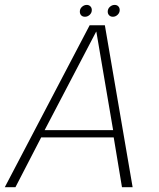

<svg xmlns="http://www.w3.org/2000/svg" viewBox="-40 -782 664 802"><path d="M-20 0H24.5L132 -208H435L469.5 0H514L398 -676.5H334.5ZM146.5 -238.5 361.5 -649.5H362.5L432.5 -238.5ZM315 -712Q326 -712 334.8 -720.2Q343.5 -728.5 343.5 -740Q343.5 -749.5 337.5 -755.5Q331.5 -761.5 322.5 -761.5Q311.5 -761.5 302.5 -753.5Q293.5 -745.5 293.5 -733.5Q293.5 -724 299.2 -718Q305 -712 315 -712ZM431.5 -712Q442.5 -712 451.2 -720.2Q460 -728.5 460 -740Q460 -749.5 454.2 -755.5Q448.5 -761.5 439 -761.5Q428 -761.5 419 -753.5Q410 -745.5 410 -733.5Q410 -724 416 -718Q422 -712 431.5 -712Z"/></svg>

Font: Anybody UltraCondensed Thin ExtraLight
Style: Italic
Weight: 250
Italic angle: -10°
Version: Version 1.111